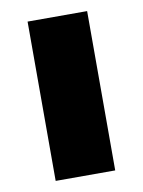

<svg xmlns="http://www.w3.org/2000/svg" viewBox="-64 -550 445 597"><g transform="rotate(-10 158.0 -251.5)"><path d="M64 0V-503H252V0Z"/></g></svg>

Font: Nunito Sans 8pt Black
Style: Regular
Weight: 900
Version: Version 3.101;gftools[0.9.27]